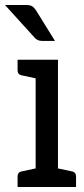

<svg xmlns="http://www.w3.org/2000/svg" viewBox="-42 -745 336 765"><path d="M28 0V-41Q28 -59 44 -62L100 -74V-433L44 -445Q28 -448 28 -466V-507H189V-74L245 -62Q261 -59 261 -41V0ZM-22 -725H63Q79 -725 87 -719.5Q95 -714 102 -703L177 -582H126Q106 -582 95 -596Z"/></svg>

Font: Aleo
Style: Regular
Weight: 400
Designer: Alessio Laiso
Foundry: Alessio Laiso
Version: Version 2.001; ttfautohint (v1.8.4.7-5d5b);gftools[0.9.29]